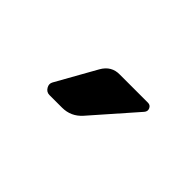

<svg xmlns="http://www.w3.org/2000/svg" viewBox="-19 -949 537 537"><g transform="rotate(45 250.0 -680.0)"><path d="M365.2 -769.5Q375 -769.5 378.9 -760.7Q382.8 -752 376 -744.1L263.7 -616.2Q240.2 -589.8 205.1 -589.8H155.3Q143.6 -589.8 137.2 -600.6Q130.9 -611.3 136.7 -621.1L203.1 -739.3Q220.7 -770.5 254.9 -769.5Z"/></g></svg>

Font: Rounded-L Mgen+ 1mn bold
Style: Bold
Weight: 700
Designer: [Source Han Sans]
Ryoko NISHIZUKA  (kana & ideographs); Paul D. Hunt (Latin, Greek & Cyrillic); Wenlong ZHANG  (bopomofo
Version: Version 1.059.20150602